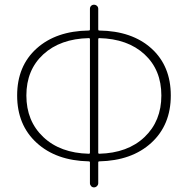

<svg xmlns="http://www.w3.org/2000/svg" viewBox="-20 -770 797 814"><path d="M400.4 -608.4Q396.5 -608.4 396.5 -603.5V-122.1Q396.5 -118.2 400.4 -118.2Q521.5 -121.1 592.8 -189Q664.1 -256.8 664.1 -365.2Q664.1 -473.6 592.8 -539.6Q521.5 -605.5 400.4 -608.4ZM356.4 -118.2Q361.3 -118.2 361.3 -122.1V-603.5Q361.3 -608.4 356.4 -608.4Q235.4 -605.5 163.6 -539.6Q91.8 -473.6 91.8 -365.2Q91.8 -256.8 163.6 -189Q235.4 -121.1 356.4 -118.2ZM396.5 -732.4V-645.5Q396.5 -640.6 400.4 -640.6Q540 -638.7 622.1 -564.5Q704.1 -490.2 704.1 -365.2Q704.1 -240.2 621.6 -164.6Q539.1 -88.9 400.4 -85.9Q396.5 -85.9 396.5 -82V6.8Q396.5 13.7 391.1 19Q385.7 24.4 378.4 24.4Q371.1 24.4 366.2 19Q361.3 13.7 361.3 6.8V-82Q361.3 -85.9 356.4 -85.9Q217.8 -88.9 135.3 -164.6Q52.7 -240.2 52.7 -365.2Q52.7 -490.2 135.3 -564.5Q217.8 -638.7 356.4 -640.6Q361.3 -640.6 361.3 -645.5V-732.4Q361.3 -740.2 366.2 -745.1Q371.1 -750 378.4 -750Q385.7 -750 391.1 -745.1Q396.5 -740.2 396.5 -732.4Z"/></svg>

Font: Gen Jyuu Gothic ExtraLight
Style: Regular
Weight: 100
Designer: [Source Han Sans]
Ryoko NISHIZUKA  (kana & ideographs); Paul D. Hunt (Latin, Greek & Cyrillic); Wenlong ZHANG  (bopomofo
Version: Version 1.002.20150607